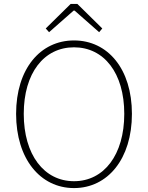

<svg xmlns="http://www.w3.org/2000/svg" viewBox="-20 -945 754 978"><path d="M357 13C529 13 652 -136 652 -365C652 -594 529 -739 357 -739C185 -739 62 -594 62 -365C62 -136 185 13 357 13ZM357 -22C204 -22 101 -157 101 -365C101 -573 204 -704 357 -704C510 -704 613 -573 613 -365C613 -157 510 -22 357 -22ZM230 -781 355 -891H360L485 -781L501 -800L374 -925H340L213 -800Z"/></svg>

Font: Noto Sans CJK SC Thin
Style: Regular
Weight: 100
Designer: Ryoko NISHIZUKA 西塚涼子 (kana, bopomofo & ideographs); Paul D. Hunt (Latin, Greek & Cyrillic); Sandoll Communications 산돌커뮤니
Foundry: Adobe
Version: Version 2.004;hotconv 1.0.118;makeotfexe 2.5.65603